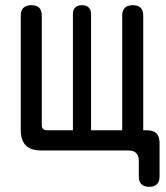

<svg xmlns="http://www.w3.org/2000/svg" viewBox="-20 -580 640 740"><path d="M555 140Q535 140 525 130Q515 120 515 100V40Q515 20 505 10Q495 0 475 0H140Q99 0 79.5 -19.5Q60 -39 60 -80V-520Q60 -540 70.5 -550Q81 -560 101 -560Q121 -560 131 -550Q141 -540 141 -520V-98Q141 -88 146 -83Q151 -78 161 -78H261V-525Q261 -542 270 -551Q279 -560 296 -560Q313 -560 322 -551Q331 -542 331 -525V-78H451V-520Q451 -540 461.5 -550Q472 -560 492 -560Q512 -560 522 -550Q532 -540 532 -520V-78H545Q571 -78 583 -66Q595 -54 595 -28V100Q595 120 585 130Q575 140 555 140Z"/></svg>

Font: Maple Mono NF CN
Style: Regular
Weight: 400
Monospace: yes
Designer: subframe7536
Version: Version 7.000